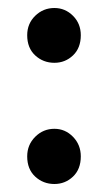

<svg xmlns="http://www.w3.org/2000/svg" viewBox="-20 -450 270 480"><path d="M48 -59Q48 -88 68 -108Q88 -128 116 -128Q143 -128 162.5 -108Q182 -88 182 -59Q182 -27 162.5 -8.5Q143 10 116 10Q88 10 68 -8.5Q48 -27 48 -59ZM48 -362Q48 -391 68 -410.5Q88 -430 116 -430Q143 -430 162.5 -410.5Q182 -391 182 -362Q182 -330 162.5 -311.5Q143 -293 116 -293Q88 -293 68 -311.5Q48 -330 48 -362Z"/></svg>

Font: Ek Mukta Medium
Style: Regular
Weight: 500
Designer: Girish Dalvi and Yashodeep Gholap
Foundry: Ek Type
Version: Version 2.538;PS 1.002;hotconv 16.6.51;makeotf.lib2.5.65220;